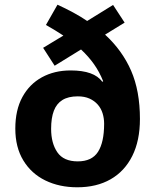

<svg xmlns="http://www.w3.org/2000/svg" viewBox="-20 -785 659 815"><path d="M224 -765Q259 -749 290.5 -732Q322 -715 350 -696L460 -764L509 -689L426 -638Q499 -571 536.5 -485Q574 -399 574 -280Q574 -188 541.5 -123Q509 -58 449.5 -24Q390 10 308 10Q232 10 172.5 -19Q113 -48 79 -104Q45 -160 45 -239Q45 -318 75 -373Q105 -428 158 -457Q211 -486 280 -486Q330 -486 363.5 -474Q397 -462 414 -438L418 -440Q402 -480 379 -512.5Q356 -545 324 -575L212 -506L163 -582L249 -634Q232 -645 213.5 -656.5Q195 -668 175 -679ZM310 -376Q270 -376 245 -360.5Q220 -345 208.5 -314.5Q197 -284 197 -238Q197 -177 223.5 -138.5Q250 -100 310 -100Q370 -100 396 -140.5Q422 -181 422 -260Q422 -283 415.5 -304Q409 -325 395 -341Q381 -357 360 -366.5Q339 -376 310 -376Z"/></svg>

Font: Noto Sans Cham
Style: Bold
Weight: 700
Version: Version 2.002